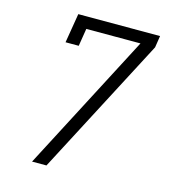

<svg xmlns="http://www.w3.org/2000/svg" viewBox="-109 -825 819 914"><g transform="rotate(15 300.0 -367.5)"><path d="M133 0 486 -677H219L205 -590H140L164 -735H567L558 -677L204 0Z"/></g></svg>

Font: Iosevka Slab LtExObl
Style: Regular
Weight: 300
Width: 7
Italic angle: -9°
Monospace: yes
Designer: Belleve Invis
Foundry: Belleve Invis
Version: Version 11.1.0; ttfautohint (v1.8.3)